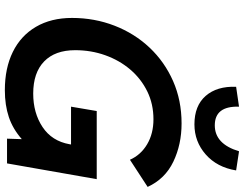

<svg xmlns="http://www.w3.org/2000/svg" viewBox="-127 -870 1006 792"><g transform="rotate(90 376.0 -474.0)"><path d="M438 -370H719L654 0H552L554 -61Q512 -24 463 -7.5Q414 9 352 9Q261 9 194 -24Q127 -57 90.5 -119.5Q54 -182 54 -268Q54 -361 86 -443.5Q118 -526 176.5 -588Q235 -650 314.5 -685Q394 -720 489 -720Q576 -720 647 -686Q718 -652 751 -580L639 -507Q619 -552 575 -578Q531 -604 472 -604Q409 -604 357 -578.5Q305 -553 267 -508.5Q229 -464 208 -405.5Q187 -347 187 -281Q187 -198 233.5 -153Q280 -108 366 -108Q446 -108 504 -146.5Q562 -185 575 -258L576 -264H420ZM604 -957 683 -945Q670 -866 617 -819.5Q564 -773 493 -773Q416 -773 375.5 -819.5Q335 -866 338 -945L420 -957Q417 -857 497 -857Q574 -857 604 -957Z"/></g></svg>

Font: Livvic SemiBold
Style: Italic
Weight: 600
Italic angle: -10°
Designer: Jacques Le Bailly, Baron von Fonthausen
Version: Version 1.001; ttfautohint (v1.8.2)